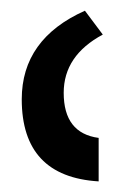

<svg xmlns="http://www.w3.org/2000/svg" viewBox="-20 -780 251 362"><path d="M166 -438Q21 -446.8 21 -592.8Q21 -706.5 140.1 -759.8L173.8 -714.8Q100.1 -675.3 100.1 -605Q100.1 -528.8 166 -520Z"/></svg>

Font: ALMAS
Style: Bold
Weight: 700
Designer: ALMAS Font/ by Husham Jawad Kadhim, derived from the Bainsely font by/ Paul James MIller
Foundry: High-Logic / Made with FontCreator
Version: Version 1.411;September 19, 2021;FontCreator 14.0.0.2814 32-